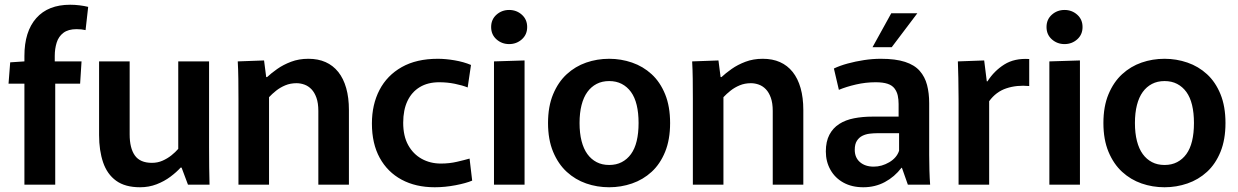

<svg xmlns="http://www.w3.org/2000/svg" viewBox="-20 -779 5224 810"><path d="M83 -426H16L23 -516L83 -520V-543Q83 -646 133 -702.5Q183 -759 276 -759Q296 -759 316 -756.5Q336 -754 352 -750L341 -652Q333 -654 323.5 -655Q314 -656 303 -656Q268 -656 247.5 -640.5Q227 -625 219 -599Q211 -573 211 -543V-520H324L318 -426H213V0H83Z M571 11Q508 11 470 -16.5Q432 -44 415 -94Q398 -144 398 -209V-520H527V-212Q527 -154 549 -123Q571 -92 621 -92Q645 -92 665.5 -101Q686 -110 703 -123.5Q720 -137 732 -151V-520H862V-158Q862 -113 862.5 -74Q863 -35 864 0H773L746 -72H742Q725 -53 699 -33.5Q673 -14 640.5 -1.5Q608 11 571 11Z M986 -362Q986 -407 985.5 -446Q985 -485 983 -520L1094 -524L1103 -454H1107Q1124 -470 1149.5 -488Q1175 -506 1208 -518.5Q1241 -531 1281 -531Q1322 -531 1353.5 -517Q1385 -503 1407 -475.5Q1429 -448 1440.5 -407.5Q1452 -367 1452 -315V0H1323V-311Q1323 -344 1315 -366.5Q1307 -389 1294 -402.5Q1281 -416 1264.5 -422Q1248 -428 1231 -428Q1205 -428 1183.5 -419Q1162 -410 1145 -396.5Q1128 -383 1115 -369V0H986Z M1814 11Q1734 11 1674.5 -21Q1615 -53 1582 -113Q1549 -173 1549 -258Q1549 -338 1581 -399.5Q1613 -461 1675 -496Q1737 -531 1827 -531Q1860 -531 1898 -524.5Q1936 -518 1967 -505L1953 -410Q1931 -419 1899 -425.5Q1867 -432 1833 -432Q1785 -432 1751 -411.5Q1717 -391 1699 -353Q1681 -315 1681 -261Q1681 -205 1702 -167Q1723 -129 1759 -109Q1795 -89 1840 -89Q1876 -89 1908 -96.5Q1940 -104 1961 -110L1972 -17Q1946 -6 1901.5 2.5Q1857 11 1814 11Z M2064 -520 2193 -524V0H2064ZM2128 -593Q2097 -593 2074.5 -613Q2052 -633 2052 -665Q2052 -697 2074.5 -717Q2097 -737 2128 -737Q2159 -737 2181.5 -717Q2204 -697 2204 -665Q2204 -633 2181.5 -613Q2159 -593 2128 -593Z M2550 11Q2499 11 2453 -5Q2407 -21 2371 -54Q2335 -87 2313.5 -138.5Q2292 -190 2292 -260Q2292 -330 2313.5 -381.5Q2335 -433 2371 -466Q2407 -499 2453 -515Q2499 -531 2550 -531Q2600 -531 2646.5 -515Q2693 -499 2729 -466Q2765 -433 2786 -381.5Q2807 -330 2807 -260Q2807 -190 2786 -138.5Q2765 -87 2729 -54Q2693 -21 2646.5 -5Q2600 11 2550 11ZM2550 -83Q2580 -83 2603 -95Q2626 -107 2642 -129Q2658 -151 2666 -184Q2674 -217 2674 -260Q2674 -303 2666 -336Q2658 -369 2642 -391Q2626 -413 2603 -425Q2580 -437 2550 -437Q2520 -437 2497 -425Q2474 -413 2458 -391Q2442 -369 2433.5 -336Q2425 -303 2425 -260Q2425 -217 2433.5 -184Q2442 -151 2458 -129Q2474 -107 2497 -95Q2520 -83 2550 -83Z M2903 -362Q2903 -407 2902.5 -446Q2902 -485 2900 -520L3011 -524L3020 -454H3024Q3041 -470 3066.5 -488Q3092 -506 3125 -518.5Q3158 -531 3198 -531Q3239 -531 3270.5 -517Q3302 -503 3324 -475.5Q3346 -448 3357.5 -407.5Q3369 -367 3369 -315V0H3240V-311Q3240 -344 3232 -366.5Q3224 -389 3211 -402.5Q3198 -416 3181.5 -422Q3165 -428 3148 -428Q3122 -428 3100.5 -419Q3079 -410 3062 -396.5Q3045 -383 3032 -369V0H2903Z M3622 11Q3574 11 3538.5 -8.5Q3503 -28 3483.5 -62.5Q3464 -97 3464 -140Q3464 -182 3479 -210.5Q3494 -239 3520.5 -256Q3547 -273 3583 -280Q3619 -287 3660 -287H3771V-340Q3771 -359 3767.5 -375.5Q3764 -392 3754 -405.5Q3744 -419 3724.5 -425.5Q3705 -432 3674 -432Q3632 -432 3591 -422.5Q3550 -413 3519 -400L3498 -490Q3523 -502 3556 -511Q3589 -520 3625 -525.5Q3661 -531 3696 -531Q3758 -531 3798 -518Q3838 -505 3860 -480Q3882 -455 3891 -420.5Q3900 -386 3900 -344V-125Q3900 -94 3901 -60Q3902 -26 3904 0H3810L3785 -71H3783Q3754 -33 3713 -11Q3672 11 3622 11ZM3666 -76Q3700 -76 3731.5 -94.5Q3763 -113 3773 -143V-217H3680Q3665 -217 3648.5 -215Q3632 -213 3618 -206Q3604 -199 3595 -185Q3586 -171 3586 -147Q3586 -114 3608 -95Q3630 -76 3666 -76ZM3661 -580 3740 -723H3850L3742 -580Z M4024 0V-362Q4024 -413 4023 -450Q4022 -487 4021 -520L4132 -524L4143 -436H4146Q4174 -480 4217 -507Q4260 -534 4322 -530V-416Q4270 -421 4226 -406.5Q4182 -392 4153 -352V0Z M4407 -520 4536 -524V0H4407ZM4471 -593Q4440 -593 4417.5 -613Q4395 -633 4395 -665Q4395 -697 4417.5 -717Q4440 -737 4471 -737Q4502 -737 4524.5 -717Q4547 -697 4547 -665Q4547 -633 4524.5 -613Q4502 -593 4471 -593Z M4893 11Q4842 11 4796 -5Q4750 -21 4714 -54Q4678 -87 4656.5 -138.5Q4635 -190 4635 -260Q4635 -330 4656.5 -381.5Q4678 -433 4714 -466Q4750 -499 4796 -515Q4842 -531 4893 -531Q4943 -531 4989.5 -515Q5036 -499 5072 -466Q5108 -433 5129 -381.5Q5150 -330 5150 -260Q5150 -190 5129 -138.5Q5108 -87 5072 -54Q5036 -21 4989.5 -5Q4943 11 4893 11ZM4893 -83Q4923 -83 4946 -95Q4969 -107 4985 -129Q5001 -151 5009 -184Q5017 -217 5017 -260Q5017 -303 5009 -336Q5001 -369 4985 -391Q4969 -413 4946 -425Q4923 -437 4893 -437Q4863 -437 4840 -425Q4817 -413 4801 -391Q4785 -369 4776.5 -336Q4768 -303 4768 -260Q4768 -217 4776.5 -184Q4785 -151 4801 -129Q4817 -107 4840 -95Q4863 -83 4893 -83Z"/></svg>

Font: Murecho Thin Medium
Style: Regular
Weight: 500
Version: Version 1.010